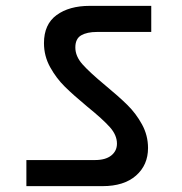

<svg xmlns="http://www.w3.org/2000/svg" viewBox="-20 -692 622 655"><path d="M70 -57V-146H304Q340 -146 359.5 -161.5Q379 -177 379 -202Q379 -231 355 -258Q331 -285 278 -328Q231 -367 201.5 -396Q172 -425 151 -463Q130 -501 130 -545Q130 -609 173 -640.5Q216 -672 286 -672H496V-583H311Q277 -583 257 -571.5Q237 -560 237 -530Q237 -500 261.5 -472.5Q286 -445 339 -401Q385 -363 414.5 -334Q444 -305 464.5 -267.5Q485 -230 485 -187Q485 -129 444 -93Q403 -57 330 -57Z"/></svg>

Font: Poppins Cyr Med
Style: Regular
Weight: 500
Designer: Ninad Kale (Devanagari), Jonny Pinhorn (Latin)
Foundry: Indian Type Foundry
Version: 4.004